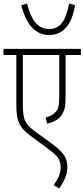

<svg xmlns="http://www.w3.org/2000/svg" viewBox="-20 -900 480 1092"><path d="M407 -870 373 -880C354 -783 325 -735 259 -735C194 -735 157 -787 134 -880L101 -870C129 -761 181 -701 259 -701C339 -701 388 -758 407 -870ZM440 -587V-622H0V-587H73V-308C73 -247 78 -225 89 -199C102 -170 129 -145 161 -122L249 -57C310 -14 325 11 325 52C325 91 307 122 285 153L317 172C343 133 363 97 363 51C363 -5 339 -36 272 -85L187 -147C122 -194 110 -214 110 -310V-587H317V-353C317 -300 312 -281 296 -263C283 -247 261 -237 239 -231L249 -196C286 -206 316 -222 332 -248C349 -275 353 -297 353 -355V-587Z"/></svg>

Font: Noto Sans Devanagari UI Condensed ExtraLight
Style: Regular
Weight: 200
Width: 3
Designer: Jelle Bosma - Monotype Design Team
Foundry: Monotype Imaging Inc.
Version: Version 2.004